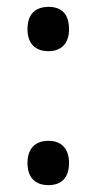

<svg xmlns="http://www.w3.org/2000/svg" viewBox="-20 -530 280 559"><path d="M60 -445C60 -404 82 -381 121 -381C158 -381 181 -403 181 -445C181 -488 160 -510 122 -510C81 -510 60 -487 60 -445ZM60 -55C60 -15 81 9 121 9C160 9 181 -14 181 -55C181 -96 160 -120 121 -120C81 -120 60 -96 60 -55Z"/></svg>

Font: Noto Sans Armenian Condensed Medium
Style: Regular
Weight: 500
Width: 3
Designer: Monotype Design Team
Foundry: Monotype Imaging Inc.
Version: Version 2.008